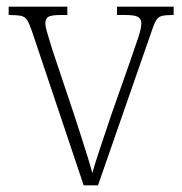

<svg xmlns="http://www.w3.org/2000/svg" viewBox="-20 -556 547 576"><path d="M76 -462Q68 -485 61.5 -495.5Q55 -506 42.5 -508.5Q30 -511 6 -511V-536H182V-511H163Q134 -511 125 -505.5Q116 -500 116 -486Q116 -475 123.5 -451.5Q131 -428 137 -407L204 -207Q213 -179 223.5 -146.5Q234 -114 243 -85Q252 -56 257 -37Q262 -56 276.5 -100Q291 -144 313 -209L370 -371Q386 -417 395 -444Q404 -471 404 -485Q404 -499 394.5 -505Q385 -511 355 -511H331V-536H501V-511H497Q476 -511 465 -508Q454 -505 447.5 -493.5Q441 -482 433 -457L274 0H231Z"/></svg>

Font: Noto Serif Tamil SemiCondensed ExtraLight
Style: Italic
Weight: 200
Width: 4
Italic angle: -12°
Designer: Indian Type Foundry, Tom Grace, and the Monotype Design Team
Foundry: Monotype Imaging Inc.
Version: Version 2.003; ttfautohint (v1.8.4.7-5d5b)